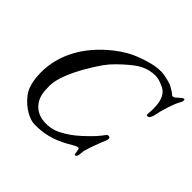

<svg xmlns="http://www.w3.org/2000/svg" viewBox="-179 -917 1126 1126"><g transform="rotate(45 383.5 -354.5)"><path d="M148.9 -206.1Q148.9 -189 149.7 -173.3Q150.4 -157.7 153.1 -142.8Q155.8 -127.9 161.4 -113.5Q167 -99.1 176.8 -85.4Q197.3 -57.6 226.3 -44.9Q255.4 -32.2 289.1 -32.2Q308.6 -32.2 324.5 -34.7Q340.3 -37.1 354.7 -42Q369.1 -46.9 383.5 -54.2Q397.9 -61.5 415 -71.8Q427.2 -79.1 440.4 -88.6Q453.6 -98.1 466.8 -108.9Q480 -119.6 491.9 -130.6Q503.9 -141.6 513.7 -151.4Q537.1 -173.3 554.7 -193.1Q572.3 -212.9 589.8 -237.3Q591.8 -239.7 594.7 -240.7Q597.7 -241.7 601.6 -241.7Q614.3 -241.7 614.3 -230Q614.3 -224.6 614 -222.7Q613.8 -220.7 611.8 -215.3Q605 -198.2 598.6 -182.4Q592.3 -166.5 586.2 -149.9Q580.1 -133.3 574 -115.7Q567.9 -98.1 562 -77.6Q560.5 -72.3 560.1 -62.3Q559.6 -52.2 558.6 -45.4Q557.6 -37.1 554.2 -29.5Q550.8 -22 544.4 -22Q538.6 -22 537.1 -29.1Q535.6 -36.1 534.9 -44.7Q534.2 -53.2 532.2 -60.3Q530.3 -67.4 523.9 -67.4Q517.1 -67.4 509 -63.2Q501 -59.1 494.6 -55.7Q465.8 -38.6 438.7 -24.9Q411.6 -11.2 383.1 -1.7Q354.5 7.8 322.8 13.2Q291 18.6 252.9 18.6Q228 18.6 203.4 8.8Q178.7 -1 156.2 -16.8Q133.8 -32.7 115.5 -52.2Q97.2 -71.8 85.4 -91.3Q78.1 -104.5 72.8 -120.8Q67.4 -137.2 64 -155Q60.5 -172.9 59.1 -190.7Q57.6 -208.5 57.6 -224.6Q57.6 -332 110.1 -431.6Q162.6 -531.2 267.1 -614.7Q300.3 -641.1 334.7 -660.9Q369.1 -680.7 409.2 -695.3Q444.8 -708.5 480.7 -717.5Q516.6 -726.6 555.2 -726.6Q562 -726.6 572.8 -725.1Q583.5 -723.6 595.7 -720.9Q607.9 -718.3 619.9 -715.1Q631.8 -711.9 641.6 -708.5Q644.5 -707.5 650.1 -704.3Q655.8 -701.2 662.4 -697.3Q668.9 -693.4 675 -689.5Q681.2 -685.5 684.6 -683.6Q688.5 -680.2 693.8 -675.5Q699.2 -670.9 703.1 -670.9Q711.9 -670.9 719.2 -676.8Q726.6 -682.6 733.6 -689.5Q740.7 -696.3 747.8 -702.1Q754.9 -708 763.2 -708Q765.6 -708 766.4 -704.1Q767.1 -700.2 767.1 -696.8Q767.1 -689.9 760.7 -679.7Q754.4 -669.4 745.1 -647.9Q736.8 -627 729 -603.3Q721.2 -579.6 715.8 -558.6Q713.4 -551.3 711.2 -538.6Q709 -525.9 705.6 -513.9Q702.1 -502 696.5 -492.9Q690.9 -483.9 682.1 -483.9Q675.3 -483.9 674.1 -486.3Q672.9 -488.8 672.9 -494.1Q672.9 -497.6 673.3 -502.9Q673.8 -508.3 674.1 -513.9Q674.3 -519.5 674.8 -524.7Q675.3 -529.8 675.3 -532.2Q675.3 -546.9 674.3 -563.7Q673.3 -580.6 669.4 -596.7Q665.5 -612.8 658.2 -627.2Q650.9 -641.6 638.7 -652.3Q631.3 -658.7 619.6 -664.8Q607.9 -670.9 594.7 -675.8Q581.5 -680.7 569.1 -683.3Q556.6 -686 548.3 -686Q523.9 -686 502.7 -681.2Q481.4 -676.3 462.2 -667.5Q442.9 -658.7 425.3 -646.2Q407.7 -633.8 390.6 -619.1Q364.3 -597.2 335.2 -568.6Q306.2 -540 284.2 -509.3Q270.5 -489.7 255.1 -465.6Q239.7 -441.4 224.6 -414.8Q209.5 -388.2 195.8 -360.4Q182.1 -332.5 171.6 -305.2Q161.1 -277.8 155 -252.7Q148.9 -227.5 148.9 -206.1Z"/></g></svg>

Font: IM FELL French Canon
Style: Italic
Weight: 400
Italic angle: -17°
Designer: Igino Marini
Foundry: Igino Marini
Version: 3.00